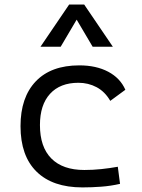

<svg xmlns="http://www.w3.org/2000/svg" viewBox="-20 -815 626 845"><path d="M342.8 9.8Q211.4 9.8 140.9 -59.6Q70.3 -128.9 70.3 -259.8Q70.3 -386.7 137.5 -457Q204.6 -527.3 329.1 -527.3Q403.3 -527.3 456.3 -499.3Q509.3 -471.2 531.7 -419.9L465.3 -371.1Q441.9 -411.6 405.3 -431.2Q368.7 -450.7 325.2 -450.7Q244.6 -450.7 200.2 -402.1Q155.8 -353.5 155.8 -264.6Q155.8 -168 206.1 -117.4Q256.3 -66.9 351.1 -66.9Q388.7 -66.9 425.8 -70.8Q462.9 -74.7 498.5 -81.1L508.3 -5.9Q468.3 3.4 425.8 6.6Q383.3 9.8 342.8 9.8ZM158.2 -609.4 284.2 -794.9H350.6L476.6 -609.4H387.7L317.4 -728.5L247.1 -609.4Z"/></svg>

Font: Cascadia Code NF SemiLight
Style: Regular
Weight: 350
Monospace: yes
Designer: Aaron Bell
Foundry: Saja Typeworks
Version: Version 2404.023; ttfautohint (v1.8.4)